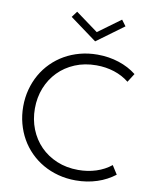

<svg xmlns="http://www.w3.org/2000/svg" viewBox="-106 -1078 932 1170"><g transform="rotate(10 360.5 -493.0)"><path d="M51.4 -374.5Q51.4 -319.5 64.8 -269.3Q78.2 -219.1 102.7 -175.9Q127.3 -132.7 162.5 -97.5Q197.7 -62.3 241.1 -37.5Q284.5 -12.7 335.7 0.9Q386.8 14.5 443.6 14.5Q479.1 14.5 512.3 9.3Q545.5 4.1 576.1 -5.9Q606.8 -15.9 634.1 -30.5Q661.4 -45 685 -63.2L650.9 -116.8Q610.9 -84.5 558.9 -67.7Q506.8 -50.9 448.2 -50.9Q375.5 -50.9 315.7 -75.9Q255.9 -100.9 213.2 -144.5Q170.5 -188.2 147 -247.3Q123.6 -306.4 123.6 -374.5Q123.6 -442.7 147 -501.8Q170.5 -560.9 213.2 -604.5Q255.9 -648.2 315.7 -673.2Q375.5 -698.2 448.2 -698.2Q506.8 -698.2 558.9 -681.4Q610.9 -664.5 650.9 -632.3L685 -685.9Q661.4 -704.5 634.1 -718.9Q606.8 -733.2 576.1 -743.2Q545.5 -753.2 512.3 -758.4Q479.1 -763.6 443.6 -763.6Q386.8 -763.6 335.7 -750Q284.5 -736.4 241.1 -711.6Q197.7 -686.8 162.5 -651.6Q127.3 -616.4 102.7 -573.2Q78.2 -530 64.8 -479.8Q51.4 -429.5 51.4 -374.5ZM580.5 -962.7 553.2 -999.5 414.1 -897.7 275 -999.5 247.7 -962.7 414.1 -840.5Z"/></g></svg>

Font: Spartan MB
Style: Regular
Weight: 212
Designer: Matt Bailey, Mirko Velimirovic
Foundry: Matt Bailey
Version: Version 1.005